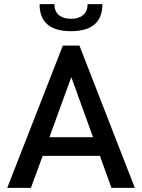

<svg xmlns="http://www.w3.org/2000/svg" viewBox="-20 -911 689 931"><path d="M171.9 -891.1H243.7Q243.7 -856 265.6 -837.9Q287.6 -819.8 324.2 -819.8Q361.8 -819.8 383.3 -838.1Q404.8 -856.4 404.8 -891.1H476.6Q476.6 -759.8 324.2 -759.8Q171.9 -759.8 171.9 -891.1ZM15.1 0 284.7 -689.9H365.2L633.8 0H520.5L464.4 -155.3H187L129.9 0ZM219.7 -245.6H431.2L325.7 -537.1Z"/></svg>

Font: HK Grotesk SemiBold Legacy
Style: Regular
Weight: 600
Designer: Alfredo Marco Pradil
Foundry: Hanken Design Co.
Version: Version 2.022;PS 002.022;hotconv 1.0.88;makeotf.lib2.5.64775